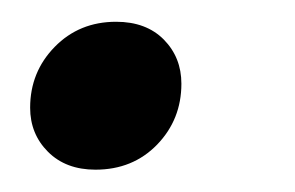

<svg xmlns="http://www.w3.org/2000/svg" viewBox="-20 -144 264 172"><path d="M84 -124.5Q111 -124.5 126.8 -108.5Q142.5 -92.5 142.5 -69Q142.5 -37 120.8 -14.5Q99 8 65.5 8Q39 8 23 -8Q7 -24 7 -47.5Q7 -79.5 29 -102Q51 -124.5 84 -124.5Z"/></svg>

Font: Newsreader Text Medium
Style: Italic
Weight: 500
Italic angle: -17°
Designer: Hugues Gentile
Foundry: Production Type
Version: Version 1.001